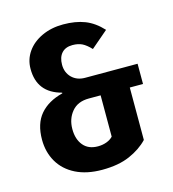

<svg xmlns="http://www.w3.org/2000/svg" viewBox="-84 -575 594 658"><g transform="rotate(-15 213.0 -246.0)"><path d="M335.9 -447.8 275.4 -396Q259.3 -413.1 245.1 -420.2Q231 -427.2 210.9 -427.2Q186 -427.2 172.6 -412.4Q159.2 -397.5 159.2 -371.1Q159.2 -343.3 177.2 -325.4Q195.3 -307.6 224.1 -307.6H410.2V-235.8H363.3V-49.8Q337.9 -22.9 297.9 -5.4Q257.8 12.2 199.7 12.2Q145 12.2 106 -7.3Q66.9 -26.9 46.6 -61.8Q26.4 -96.7 26.4 -140.6Q26.4 -197.3 54.4 -230.2Q82.5 -263.2 134.8 -276.4V-278.8Q50.8 -300.8 51.3 -385.7Q51.3 -418.9 70.1 -445.8Q88.9 -472.7 122.6 -488.3Q156.2 -503.9 198.2 -503.9Q242.2 -503.9 274.9 -491.2Q307.6 -478.5 335.9 -447.8ZM217.8 -235.8Q178.2 -235.8 157.2 -210.4Q136.2 -185.1 136.2 -148.9Q136.2 -112.8 154.3 -91.1Q172.4 -69.3 206.1 -69.3Q223.1 -69.3 237.3 -74.7Q251.5 -80.1 259.8 -89.4V-235.8Z"/></g></svg>

Font: Amiri Typewriter
Style: Bold
Weight: 700
Monospace: yes
Designer: Khaled Hosny
Version: Version 1.1